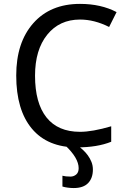

<svg xmlns="http://www.w3.org/2000/svg" viewBox="-20 -744 640 982"><path d="M548.8 -98.1V-19Q477.5 9.8 374 9.8Q223.1 9.8 143.1 -85.9Q63 -181.6 63 -357.9Q63 -526.9 150.4 -625.5Q237.8 -724.1 389.2 -724.1Q496.6 -724.1 576.2 -682.1L538.1 -606Q462.9 -644 389.2 -644Q284.2 -644 221.7 -566.7Q159.2 -489.3 159.2 -356.9Q159.2 -216.8 217.8 -143.3Q276.4 -69.8 389.2 -69.8Q452.6 -69.8 548.8 -98.1ZM382.3 116.2Q382.3 64.5 314 0H377Q389.6 9.3 403.6 22Q417.5 34.7 429 50.3Q440.4 65.9 447.8 84.2Q455.1 102.5 455.1 123Q455.1 167 430.7 192.4Q406.2 217.8 356.9 217.8Q342.8 217.8 327.4 215.8Q312 213.9 299.3 210V154.8Q306.2 156.7 317.1 158Q328.1 159.2 340.3 159.2Q356.9 159.2 369.6 148.7Q382.3 138.2 382.3 116.2Z"/></svg>

Font: Noto Mono
Style: Regular
Weight: 400
Designer: Monotype Design Team
Foundry: Monotype Imaging Inc.
Version: Version 1.00